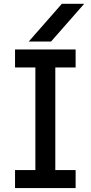

<svg xmlns="http://www.w3.org/2000/svg" viewBox="-20 -958 462 978"><path d="M126.5 -746.6 294.9 -938.5H408.7L240.2 -746.6ZM56.6 0V-91.8H160.2V-614.3H56.6V-706.1H365.2V-614.3H261.7V-91.8H365.2V0Z"/></svg>

Font: Kay Pho Du
Style: Bold
Weight: 700
Designer: Victor Gaultney, Khu Oo Reh
Foundry: SIL International
Version: Version 3.000